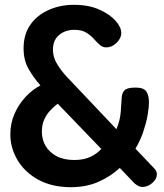

<svg xmlns="http://www.w3.org/2000/svg" viewBox="-20 -768 682 798"><path d="M274 10Q197 10 140.5 -20.5Q84 -51 53.5 -101.5Q23 -152 23 -210Q23 -256 40.5 -295.5Q58 -335 86.5 -365.5Q115 -396 148 -413Q119 -446 98.5 -482Q78 -518 78 -567Q78 -625 106 -665Q134 -705 182 -726.5Q230 -748 287 -748Q348 -748 392 -728.5Q436 -709 460 -682Q484 -655 484 -631Q484 -609 464.5 -590Q445 -571 422 -571Q406 -571 394 -582Q382 -593 369 -607.5Q356 -622 337.5 -633Q319 -644 289 -644Q251 -644 225.5 -622.5Q200 -601 200 -561Q200 -531 217 -502.5Q234 -474 258 -448.5Q282 -423 303 -401L464 -231Q480 -270 482 -305.5Q484 -341 486 -365Q488 -384 499 -394Q510 -404 544 -404Q577 -404 588 -388Q599 -372 599 -344Q599 -319 593 -286.5Q587 -254 575 -219Q563 -184 543 -150L623 -66Q628 -60 630 -54.5Q632 -49 632 -44Q632 -24 613 -7.5Q594 9 572 9Q563 9 556 5.5Q549 2 539 -6L478 -70Q440 -35 389.5 -12.5Q339 10 274 10ZM289 -103Q328 -103 355.5 -116Q383 -129 401 -149L220 -337Q204 -325 188.5 -308.5Q173 -292 163.5 -270.5Q154 -249 154 -221Q154 -188 169.5 -161.5Q185 -135 215 -119Q245 -103 289 -103Z"/></svg>

Font: Dosis
Style: Bold
Weight: 700
Designer: EdgarTolentino, PabloImpallari, IginoMarini
Foundry: EdgarTolentino, PabloImpallari, IginoMarini
Version: Version 3.001; ttfautohint (v1.8.2)